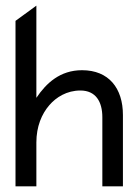

<svg xmlns="http://www.w3.org/2000/svg" viewBox="-20 -661 494 681"><path d="M35 0H109V-156C109 -212 128 -257 155 -288C179 -316 217 -340 265 -340C320 -340 343 -300 343 -245V0H416V-253C416 -348 366 -412 271 -412C193 -412 144 -366 109 -314V-641L35 -587Z"/></svg>

Font: Charger Sport
Style: Regular
Weight: 400
Designer: Jasper
Foundry: Cannot Into Space Fonts
Version: Version 1.1